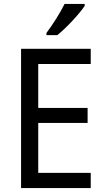

<svg xmlns="http://www.w3.org/2000/svg" viewBox="-20 -964 540 984"><path d="M414 -934V-944H311C289 -899 251 -839 218 -795V-784H274C319 -820 389 -895 414 -934ZM445 0V-78H176V-334H429V-411H176V-636H445V-714H88V0Z"/></svg>

Font: Noto Sans Arabic SemCond
Style: Regular
Weight: 400
Width: 4
Designer: Monotype Design Team, Nadine Chahine, Nizar Qandah and Khaled Hosny
Foundry: Monotype Imaging Inc.
Version: Version 2.012